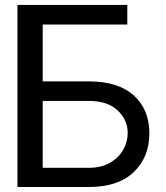

<svg xmlns="http://www.w3.org/2000/svg" viewBox="-20 -747 665 767"><path d="M488.6 -727.3V-649.1H137.8V0H49.7V-727.3ZM576.7 -214.5Q576.7 -119.7 514.6 -59.8Q452.4 0 335.2 0H62.5V-727.3H150.6V-421.9H335.2Q452.4 -421.9 514.6 -365.6Q576.7 -309.3 576.7 -214.5ZM150.6 -76.7H335.2Q384.9 -76.7 419.6 -96.8Q454.2 -116.8 472.1 -148.6Q490.1 -180.4 490.1 -215.9Q490.1 -268.1 449.9 -305.9Q409.8 -343.8 335.2 -343.8H150.6Z"/></svg>

Font: Inter UI
Style: Regular
Weight: 400
Designer: Rasmus Andersson
Foundry: rsms
Version: Version 2.2